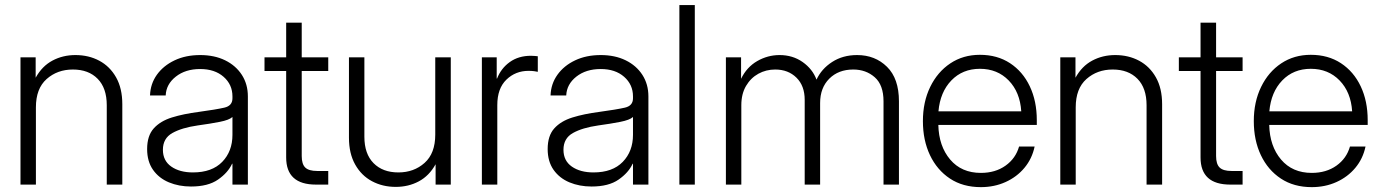

<svg xmlns="http://www.w3.org/2000/svg" viewBox="-20 -748 5594 778"><path d="M125.5 -313V0H63V-515.6H124.5V-433.1Q150.4 -480 192.4 -502.4Q234.4 -524.9 285.6 -524.9Q339.4 -524.9 382.3 -502Q425.3 -479 450.4 -434.6Q475.6 -390.1 475.6 -325.7V0H412.6V-321.8Q412.6 -391.1 375.7 -428.7Q338.9 -466.3 275.4 -466.3Q212.4 -466.3 168.9 -427.7Q125.5 -389.2 125.5 -313Z M753.9 7.8Q705.1 7.8 664.6 -9Q624 -25.9 600.1 -59.8Q576.2 -93.8 576.2 -144Q576.2 -197.8 602.8 -227.5Q629.4 -257.3 676.5 -272Q723.6 -286.6 784.2 -294.4Q856 -304.2 888.9 -311.8Q921.9 -319.3 921.9 -349.6V-357.4Q921.9 -405.3 886 -436.8Q850.1 -468.3 791 -468.3Q731.4 -468.3 692.4 -437.5Q653.3 -406.7 651.4 -361.3H587.9Q589.4 -408.2 615.7 -445.1Q642.1 -481.9 687.3 -503.4Q732.4 -524.9 791 -524.9Q848.6 -524.9 892.1 -503.7Q935.5 -482.4 960 -444.6Q984.4 -406.7 984.4 -357.4V0H921.9V-84.5H920.4Q903.8 -48.3 863.5 -20.3Q823.2 7.8 753.9 7.8ZM761.7 -49.3Q838.9 -49.3 880.4 -92Q921.9 -134.8 921.9 -201.7V-273.9Q908.7 -261.7 870.4 -254.2Q832 -246.6 781.2 -239.7Q716.8 -230.5 678.5 -209Q640.1 -187.5 640.1 -141.1Q640.1 -96.7 674.1 -73Q708 -49.3 761.7 -49.3Z M1310.1 -515.6V-460.4H1202.6V-115.7Q1202.6 -83 1217 -69.1Q1231.4 -55.2 1265.1 -55.2H1310.1V0H1260.3Q1139.6 0 1139.6 -109.9V-460.4H1051.8V-515.6H1139.6V-656.2H1202.6V-515.6Z M1583.5 9.3Q1530.3 9.3 1487.3 -13.7Q1444.3 -36.6 1419.2 -81.3Q1394 -126 1394 -189.9V-515.6H1456.5V-193.8Q1456.5 -124.5 1493.7 -86.9Q1530.8 -49.3 1594.2 -49.3Q1657.2 -49.3 1700.4 -87.9Q1743.7 -126.5 1743.7 -202.6V-515.6H1806.6V0H1745.1V-82.5Q1719.2 -35.6 1677.2 -13.2Q1635.3 9.3 1583.5 9.3Z M1932.6 0V-515.6H1992.7V-429.7H1994.1Q2010.3 -471.2 2045.7 -496.6Q2081.1 -522 2131.8 -522Q2141.1 -522 2147.7 -521.2Q2154.3 -520.5 2159.2 -520V-457Q2154.8 -458 2145 -459.5Q2135.3 -460.9 2121.6 -460.9Q2068.8 -460.9 2032 -425.3Q1995.1 -389.6 1995.1 -322.3V0Z M2377 7.8Q2328.1 7.8 2287.6 -9Q2247.1 -25.9 2223.1 -59.8Q2199.2 -93.8 2199.2 -144Q2199.2 -197.8 2225.8 -227.5Q2252.4 -257.3 2299.6 -272Q2346.7 -286.6 2407.2 -294.4Q2479 -304.2 2512 -311.8Q2544.9 -319.3 2544.9 -349.6V-357.4Q2544.9 -405.3 2509 -436.8Q2473.1 -468.3 2414.1 -468.3Q2354.5 -468.3 2315.4 -437.5Q2276.4 -406.7 2274.4 -361.3H2210.9Q2212.4 -408.2 2238.8 -445.1Q2265.1 -481.9 2310.3 -503.4Q2355.5 -524.9 2414.1 -524.9Q2471.7 -524.9 2515.1 -503.7Q2558.6 -482.4 2583 -444.6Q2607.4 -406.7 2607.4 -357.4V0H2544.9V-84.5H2543.5Q2526.9 -48.3 2486.6 -20.3Q2446.3 7.8 2377 7.8ZM2384.8 -49.3Q2461.9 -49.3 2503.4 -92Q2544.9 -134.8 2544.9 -201.7V-273.9Q2531.7 -261.7 2493.4 -254.2Q2455.1 -246.6 2404.3 -239.7Q2339.8 -230.5 2301.5 -209Q2263.2 -187.5 2263.2 -141.1Q2263.2 -96.7 2297.1 -73Q2331.1 -49.3 2384.8 -49.3Z M2795.4 -727.5V0H2732.9V-727.5Z M2921.4 0V-515.6H2982.9V-428.7Q3005.9 -476.1 3048.3 -500.5Q3090.8 -524.9 3138.7 -524.9Q3192.4 -524.9 3232.4 -496.6Q3272.5 -468.3 3288.6 -425.3Q3308.6 -468.8 3351.8 -496.8Q3395 -524.9 3453.1 -524.9Q3525.9 -524.9 3574.2 -477.3Q3622.6 -429.7 3622.6 -337.4V0H3560.1V-337.4Q3560.1 -403.8 3524.4 -435.1Q3488.8 -466.3 3437.5 -466.3Q3377.4 -466.3 3340.3 -429.2Q3303.2 -392.1 3303.2 -330.6V0H3240.7V-343.3Q3240.7 -400.4 3207.3 -433.3Q3173.8 -466.3 3121.1 -466.3Q3084 -466.3 3053 -449.2Q3022 -432.1 3002.9 -399.7Q2983.9 -367.2 2983.9 -321.8V0Z M3954.6 10.3Q3881.8 10.3 3829.3 -24.4Q3776.9 -59.1 3748.3 -119.4Q3719.7 -179.7 3719.7 -257.3Q3719.7 -335 3749.3 -395.8Q3778.8 -456.5 3830.8 -491.2Q3882.8 -525.9 3950.7 -525.9Q4021 -525.9 4072.8 -491.9Q4124.5 -458 4152.8 -398.2Q4181.2 -338.4 4181.2 -261.2V-241.7H3782.2Q3784.2 -155.8 3830.1 -101.6Q3876 -47.4 3954.6 -47.4Q4013.2 -47.4 4054.4 -76.7Q4095.7 -106 4109.4 -154.3H4172.4Q4162.1 -105 4131.1 -67.9Q4100.1 -30.8 4054.4 -10.3Q4008.8 10.3 3954.6 10.3ZM3782.7 -296.9H4118.2Q4113.3 -374.5 4067.4 -421.9Q4021.5 -469.2 3950.7 -469.2Q3880.4 -469.2 3835 -422.1Q3789.6 -375 3782.7 -296.9Z M4338.9 -313V0H4276.4V-515.6H4337.9V-433.1Q4363.8 -480 4405.8 -502.4Q4447.8 -524.9 4499 -524.9Q4552.7 -524.9 4595.7 -502Q4638.7 -479 4663.8 -434.6Q4689 -390.1 4689 -325.7V0H4626V-321.8Q4626 -391.1 4589.1 -428.7Q4552.2 -466.3 4488.8 -466.3Q4425.8 -466.3 4382.3 -427.7Q4338.9 -389.2 4338.9 -313Z M5015.1 -515.6V-460.4H4907.7V-115.7Q4907.7 -83 4922.1 -69.1Q4936.5 -55.2 4970.2 -55.2H5015.1V0H4965.3Q4844.7 0 4844.7 -109.9V-460.4H4756.8V-515.6H4844.7V-656.2H4907.7V-515.6Z M5295.4 10.3Q5222.7 10.3 5170.2 -24.4Q5117.7 -59.1 5089.1 -119.4Q5060.5 -179.7 5060.5 -257.3Q5060.5 -335 5090.1 -395.8Q5119.6 -456.5 5171.6 -491.2Q5223.6 -525.9 5291.5 -525.9Q5361.8 -525.9 5413.6 -491.9Q5465.3 -458 5493.7 -398.2Q5522 -338.4 5522 -261.2V-241.7H5123Q5125 -155.8 5170.9 -101.6Q5216.8 -47.4 5295.4 -47.4Q5354 -47.4 5395.3 -76.7Q5436.5 -106 5450.2 -154.3H5513.2Q5502.9 -105 5471.9 -67.9Q5440.9 -30.8 5395.3 -10.3Q5349.6 10.3 5295.4 10.3ZM5123.5 -296.9H5459Q5454.1 -374.5 5408.2 -421.9Q5362.3 -469.2 5291.5 -469.2Q5221.2 -469.2 5175.8 -422.1Q5130.4 -375 5123.5 -296.9Z"/></svg>

Font: Inter Display Light
Style: Regular
Weight: 300
Designer: Rasmus Andersson
Foundry: rsms
Version: Version 4.000;git-a52131595